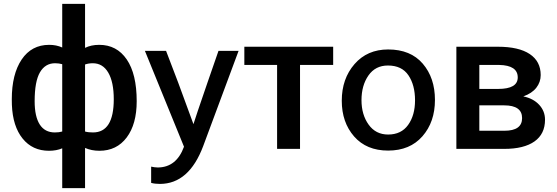

<svg xmlns="http://www.w3.org/2000/svg" viewBox="-20 -770 2880 993"><path d="M41 -256.8 41.5 -227.5Q45.9 -116.7 96.9 -53.5Q147.9 9.8 233.4 9.8Q272 9.8 301.8 -2.9V203.1H419.9V-4.9Q453.6 9.8 494.1 9.8Q583.5 9.8 635.3 -59.1Q687 -127.9 687 -246.6Q687 -387.2 635.5 -462.6Q584 -538.1 493.2 -538.1Q451.2 -538.1 419.9 -522.5V-750H301.8V-524.4Q271.5 -538.1 234.4 -538.1Q143.1 -538.1 92 -462.2Q41 -386.2 41 -256.8ZM568.4 -256.8Q568.4 -85 460.9 -85Q436 -85 419.9 -89.8V-436.5Q438 -442.9 460 -442.9Q511.7 -442.9 540 -394.3Q568.4 -345.7 568.4 -256.8ZM159.2 -246.6Q159.2 -348.6 186.5 -395.8Q213.9 -442.9 264.6 -442.9Q285.2 -442.9 301.8 -438V-89.8Q285.6 -85 263.7 -85Q211.9 -85 185.5 -126.2Q159.2 -167.5 159.2 -246.6Z M931.6 -11.2Q892.6 95.7 795.9 96.2Q777.8 95.7 761.7 91.8V175.8Q780.8 181.2 807.6 181.2Q957.5 180.7 1030.8 -14.2L1213.9 -506.8H1109.9L1052.7 -341.8Q989.3 -157.7 980.5 -127.9L901.9 -341.8L838.9 -506.8H729.5Z M1703.1 -434.1V-528.3H1243.7V-434.1H1413.1V0H1531.7V-434.1Z M1987.3 8.8Q2100.1 8.8 2164.8 -65.2Q2229.5 -139.2 2229.5 -253.2Q2229.5 -367.2 2166.5 -440.7Q2103.5 -514.2 1987.3 -514.2Q1879.4 -514.2 1813.5 -438.5Q1747.6 -362.8 1747.6 -249Q1747.6 -137.2 1811.5 -64.2Q1875.5 8.8 1987.3 8.8ZM1986.3 -431.2Q2058.1 -431.2 2092.3 -380.6Q2126.5 -330.1 2126.5 -251Q2126.5 -173.8 2090.8 -124Q2055.2 -74.2 1987.3 -74.2Q1923.3 -74.2 1886.5 -125.5Q1849.6 -176.8 1849.6 -252Q1849.6 -328.1 1885.5 -379.6Q1921.4 -431.2 1986.3 -431.2Z M2340.3 0H2587.9Q2689.9 0 2744.4 -38.6Q2798.8 -77.1 2798.8 -150.9Q2798.8 -195.3 2768.6 -228Q2738.3 -260.7 2686.5 -271.5Q2731 -287.1 2753.7 -316.2Q2776.4 -345.2 2776.4 -381.8Q2776.4 -452.6 2719.7 -490.5Q2663.1 -528.3 2554.7 -528.3H2340.3ZM2459 -225.1H2587.4Q2680.2 -225.1 2680.2 -159.2Q2680.2 -93.8 2588.9 -93.8H2459ZM2459 -310.1V-434.1H2562Q2657.7 -432.1 2657.7 -369.6Q2657.7 -310.1 2556.6 -310.1Z"/></svg>

Font: FAU Chimera Medium
Style: Regular
Weight: 500
Version: Version 1.002;hotconv 1.0.117;makeotfexe 2.5.65602